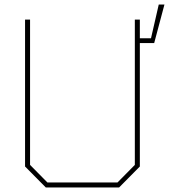

<svg xmlns="http://www.w3.org/2000/svg" viewBox="-20 -823 742 843"><path d="M181 0 90 -92V-737H112V-99L188 -22H496L572 -99V-737H594V-655H643L677 -803H702L657 -634H594V-92L503 0Z"/></svg>

Font: Tomorrow Thin
Style: Regular
Weight: 250
Designer: Tony de Marco, Monica Rizzolli
Foundry: Just in Type
Version: Version 2.002